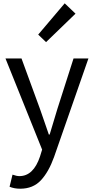

<svg xmlns="http://www.w3.org/2000/svg" viewBox="-20 -892 561 1146"><path d="M100.6 234.4Q65.4 234.4 37.1 222.7L54.7 150.4Q79.1 159.2 95.7 159.2Q179.7 159.2 218.8 42L231.4 1L12.7 -543H108.4L218.8 -241.2Q227.5 -215.8 246.1 -162.6Q264.6 -109.4 271.5 -88.9H276.4Q312.5 -209 322.3 -241.2L418.9 -543H507.8L302.7 44.9Q270.5 134.8 223.6 184.6Q176.8 234.4 100.6 234.4ZM254.9 -640.6 208 -685.5 366.2 -872.1 430.7 -810.5Z"/></svg>

Font: Gen Shin Gothic Regular
Style: Regular
Weight: 400
Designer: [Source Han Sans]
Ryoko NISHIZUKA  (kana & ideographs); Paul D. Hunt (Latin, Greek & Cyrillic); Wenlong ZHANG  (bopomofo
Version: Version 1.002.20150607